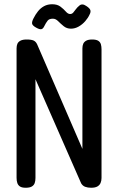

<svg xmlns="http://www.w3.org/2000/svg" viewBox="-20 -874 556 904"><path d="M101 10Q83 10 74 4Q65 -2 61.5 -12.5Q58 -23 58 -37V-646Q58 -659 62 -668Q66 -677 76.5 -682.5Q87 -688 105 -688Q128 -688 138.5 -683Q149 -678 155 -665L368 -173V-646Q368 -659 372 -668Q376 -677 386 -682.5Q396 -688 414 -688Q433 -688 442.5 -682Q452 -676 455 -665.5Q458 -655 458 -642V-36Q458 -23 453.5 -12.5Q449 -2 438.5 4Q428 10 409 10Q393 10 381 5.5Q369 1 362 -11L147 -501V-36Q147 -23 143.5 -12.5Q140 -2 130 4Q120 10 101 10ZM226 -854Q250 -854 265 -842.5Q280 -831 290 -819.5Q300 -808 310 -808Q319 -808 325 -815Q331 -822 337.5 -831Q344 -840 353 -847Q359 -853 367.5 -853Q376 -853 386 -846Q403 -835 405.5 -826Q408 -817 402 -806Q395 -790 381.5 -774.5Q368 -759 350.5 -749Q333 -739 314 -739Q294 -739 279.5 -751Q265 -763 253.5 -774.5Q242 -786 229 -786Q212 -786 204.5 -777Q197 -768 187 -748Q182 -738 174 -736.5Q166 -735 150 -744Q132 -754 131 -763.5Q130 -773 138 -788Q147 -806 159 -821Q171 -836 187.5 -845Q204 -854 226 -854Z"/></svg>

Font: Fredoka Condensed
Style: Regular
Weight: 400
Width: 3
Designer: Ben Nathan
Foundry: Milena B. Brandão, Ben Nathan
Version: Version 2.001